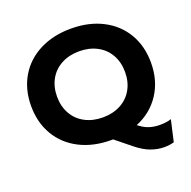

<svg xmlns="http://www.w3.org/2000/svg" viewBox="-143 -819 1106 1114"><g transform="rotate(-20 410.0 -262.0)"><path d="M40 -334Q40 -436 86 -514Q132 -592 216 -635Q300 -678 410 -678Q520 -678 604 -635Q688 -592 734 -514Q780 -436 780 -334Q780 -224 726.5 -142Q673 -60 578 -21L588 -14Q636 24 706 24Q748 24 776 14L746 146Q718 154 686 154Q645 154 603.5 139Q562 124 515 86L421 10H410Q300 10 216 -33Q132 -76 86 -154Q40 -232 40 -334ZM620 -334Q620 -394 594 -440.5Q568 -487 520 -512.5Q472 -538 410 -538Q348 -538 300 -512.5Q252 -487 226 -440.5Q200 -394 200 -334Q200 -274 226 -227.5Q252 -181 300 -155.5Q348 -130 410 -130Q472 -130 520 -155.5Q568 -181 594 -227.5Q620 -274 620 -334Z"/></g></svg>

Font: Madhuban Bold
Style: Regular
Weight: 700
Designer: jaikishan Patel
Foundry: MagicType
Version: Version 1.000